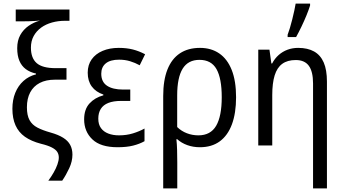

<svg xmlns="http://www.w3.org/2000/svg" viewBox="-20 -813 1920 1073"><path d="M49.3 -205.1Q49.3 -254.9 65.4 -294.4Q81.5 -334 111.1 -360.6Q140.6 -387.2 181.2 -397.5V-401.9Q147.5 -409.2 124 -426.8Q100.6 -444.3 88.4 -473.1Q76.2 -502 76.2 -543.9Q76.2 -586.4 93.3 -617.2Q110.4 -647.9 139.4 -668.2Q168.5 -688.5 203.6 -698.2Q190.4 -696.8 174.8 -695.8Q159.2 -694.8 142.3 -694.3Q125.5 -693.8 108.4 -693.8H67.9V-759.8H368.2V-696.8H342.8Q305.2 -696.8 270.8 -687.3Q236.3 -677.7 210 -658.7Q183.6 -639.6 168.2 -611.6Q152.8 -583.5 152.8 -546.9Q152.8 -488.3 185.1 -460.2Q217.3 -432.1 291 -432.1H351.6V-367.7H287.1Q236.8 -367.7 201.9 -349.4Q167 -331.1 148.7 -296.6Q130.4 -262.2 130.4 -213.4Q130.4 -168.5 145 -141.8Q159.7 -115.2 189.2 -99.9Q218.8 -84.5 262.7 -72.3Q306.2 -60.1 333 -43.2Q359.9 -26.4 372.3 -3.2Q384.8 20 384.8 51.3Q384.8 88.9 366.9 127.2Q349.1 165.5 327.6 196.8H250Q266.6 174.3 280 150.9Q293.5 127.4 301 105.7Q308.6 84 308.6 67.4Q308.6 49.8 300.3 36.4Q292 22.9 270.3 11.5Q248.5 0 208 -9.8Q154.3 -23.9 119.1 -48.8Q84 -73.7 66.7 -112.5Q49.3 -151.4 49.3 -205.1Z M708 -312.5V-249H656.7Q613.8 -249 585.4 -237.8Q557.1 -226.6 543.2 -204.3Q529.3 -182.1 529.3 -149.9Q529.3 -117.7 544.2 -97.2Q559.1 -76.7 585.2 -66.7Q611.3 -56.6 645 -56.6Q687 -56.6 722.9 -67.6Q758.8 -78.6 787.6 -94.7V-23.9Q759.8 -8.3 723.9 0.7Q688 9.8 637.2 9.8Q542 9.8 496.1 -34.2Q450.2 -78.1 450.2 -146Q450.2 -202.1 480.2 -234.9Q510.3 -267.6 557.6 -280.3V-284.7Q515.6 -298.8 492.9 -329.6Q470.2 -360.4 470.2 -406.7Q470.2 -450.2 492.2 -481.2Q514.2 -512.2 553.5 -528.8Q592.8 -545.4 643.6 -545.4Q687 -545.4 721.9 -536.6Q756.8 -527.8 791 -509.8L760.7 -448.2Q734.9 -462.4 706.8 -470.9Q678.7 -479.5 645.5 -479.5Q596.2 -479.5 571 -458.7Q545.9 -438 545.9 -400.9Q545.9 -355.5 577.9 -334Q609.9 -312.5 667.5 -312.5Z M1299.3 -269.5Q1299.3 -180.7 1276.1 -118.2Q1252.9 -55.7 1208 -22.9Q1163.1 9.8 1097.2 9.8Q1059.1 9.8 1026.6 -2Q994.1 -13.7 970.2 -35.2H965.8Q968.8 -8.3 969.7 25.4Q970.7 59.1 970.7 95.2V239.7H892.1V-276.4Q892.1 -364.7 915.8 -424.6Q939.5 -484.4 985.4 -514.9Q1031.2 -545.4 1097.7 -545.4Q1160.2 -545.4 1205.3 -514.4Q1250.5 -483.4 1274.9 -422.1Q1299.3 -360.8 1299.3 -269.5ZM1094.7 -478.5Q1031.2 -478.5 1000.7 -429Q970.2 -379.4 970.2 -279.8V-103Q993.7 -80.1 1024.2 -68.4Q1054.7 -56.6 1088.9 -56.6Q1156.7 -56.6 1188 -110.1Q1219.2 -163.6 1219.2 -269.5Q1219.2 -375 1189.9 -426.8Q1160.6 -478.5 1094.7 -478.5Z M1646.5 -545.4Q1699.2 -545.4 1735.1 -525.4Q1771 -505.4 1789.1 -463.9Q1807.1 -422.4 1807.1 -356.9V239.7H1729.5V-346.7Q1729.5 -412.6 1706.1 -445.1Q1682.6 -477.5 1632.8 -477.5Q1586.4 -477.5 1557.4 -456.3Q1528.3 -435.1 1514.9 -391.6Q1501.5 -348.1 1501.5 -281.7V0H1423.3V-535.6H1485.8L1496.6 -458.5H1501Q1515.1 -485.8 1537.1 -505.4Q1559.1 -524.9 1586.9 -535.2Q1614.7 -545.4 1646.5 -545.4ZM1587.4 -606V-618.7Q1593.3 -633.8 1600.1 -656.5Q1606.9 -679.2 1613.3 -704.8Q1619.6 -730.5 1624.8 -753.9Q1629.9 -777.3 1632.3 -793H1712.9V-782.2Q1705.6 -758.8 1692.9 -727.5Q1680.2 -696.3 1664.8 -664.3Q1649.4 -632.3 1634.8 -606Z"/></svg>

Font: Open Sans SemiCondensed
Style: Regular
Weight: 400
Width: 4
Designer: Monotype Design Team
Foundry: Monotype Imaging Inc.
Version: Version 3.000